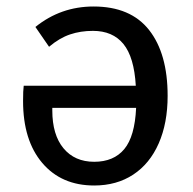

<svg xmlns="http://www.w3.org/2000/svg" viewBox="-20 -559 593 591"><path d="M496 -264Q496 -180 468.5 -117.5Q441 -55 390 -21.5Q339 12 270 12Q169 12 110 -57.5Q51 -127 51 -248Q51 -281 53 -295H398Q393 -383 360 -423.5Q327 -464 266 -464Q228 -464 195.5 -453Q163 -442 131 -415L89 -476Q167 -539 268 -539Q382 -539 439 -466.5Q496 -394 496 -264ZM399 -227H141V-219Q141 -144 175.5 -102.5Q210 -61 270 -61Q330 -61 362.5 -100Q395 -139 399 -227Z"/></svg>

Font: FiraGOUPP
Style: Medium
Weight: 400
Designer: bBox Type
Foundry: bBox Type GmbH
Version: Version 1.001